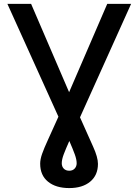

<svg xmlns="http://www.w3.org/2000/svg" viewBox="-20 -747 709 983"><path d="M17.8 -727.3H139.2L333.8 -274.9L529.1 -727.3H651.3L389.6 -146.3Q431.8 -50.8 456.7 3.7Q481.5 58.2 481.5 92Q481.5 149.9 441.9 182.9Q402.3 215.9 334.5 215.9Q266 215.9 225.9 183.2Q185.7 150.6 185.7 90.9Q185.7 68.9 195.5 40.8Q205.3 12.8 225.9 -32Q246.4 -76.7 279.1 -149.5ZM334.9 -25.2Q316.8 15.3 306.5 42.4Q296.2 69.6 296.2 88.8Q296.2 105.8 306.6 116.5Q317.1 127.1 334.5 127.1Q351.9 127.1 362.2 116.1Q372.5 105.1 372.5 88.8Q372.5 69.6 362.7 42.8Q353 16 334.9 -25.2Z"/></svg>

Font: Inter Zeller Medium
Style: Regular
Weight: 500
Designer: Rasmus Andersson; Joe Bland
Foundry: zeller
Version: Version 3.015;git-dec3a8cb1